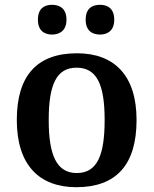

<svg xmlns="http://www.w3.org/2000/svg" viewBox="-20 -770 640 800"><path d="M397 -626C428 -626 456 -642 456 -688C456 -735 428 -750 397 -750C364 -750 337 -735 337 -688C337 -642 364 -626 397 -626ZM197 -626C228 -626 257 -642 257 -688C257 -735 228 -750 197 -750C165 -750 138 -735 138 -688C138 -642 165 -626 197 -626ZM298 10C463 10 549 -82 549 -270C549 -457 455 -548 301 -548C136 -548 50 -457 50 -270C50 -82 144 10 298 10ZM300 -49C215 -49 183 -125 183 -270C183 -415 214 -488 299 -488C385 -488 416 -415 416 -270C416 -125 386 -49 300 -49Z"/></svg>

Font: Noto Serif Gurmukhi SemiBold
Style: Regular
Weight: 600
Designer: Vaibhav Singh and the Monotype Design Team
Foundry: Monotype Imaging Inc.
Version: Version 2.004